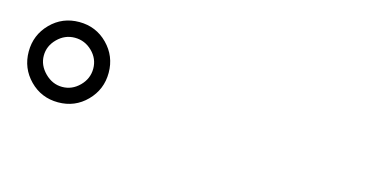

<svg xmlns="http://www.w3.org/2000/svg" viewBox="-37 -972 1074 529"><g transform="rotate(15 500.0 -707.5)"><path d="M140 -593Q92 -593 59 -626.5Q26 -660 26 -707.5Q26 -755 59 -788.5Q92 -822 140 -822Q188 -822 221 -788.5Q254 -755 254 -707.5Q254 -660 221 -626.5Q188 -593 140 -593ZM139.5 -777Q111 -777 90 -756Q69 -735 69 -707.5Q69 -680 90.5 -658.5Q112 -637 140 -637Q168 -637 189 -658Q210 -679 210 -707.5Q210 -736 189 -756.5Q168 -777 139.5 -777Z"/></g></svg>

Font: Swei Gothic CJK TC Regular
Style: Regular
Weight: 400
Version: Version 2.129